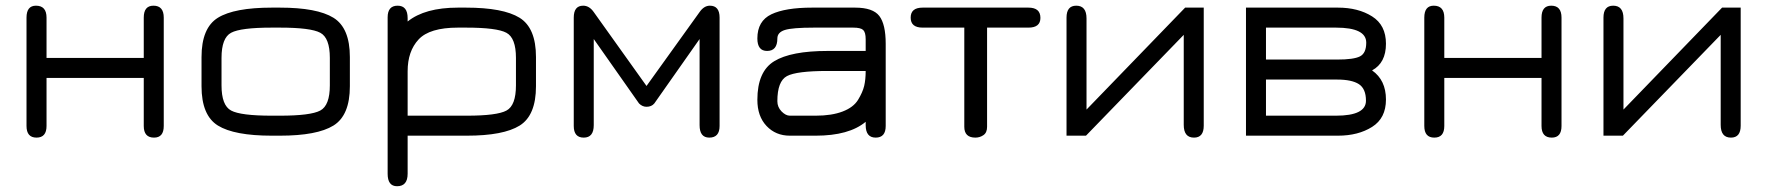

<svg xmlns="http://www.w3.org/2000/svg" viewBox="-20 -477 6214 675"><path d="M143.6 -34.2V-203.1H485.4V-34.2C485.4 -6.8 497.4 6.8 521.5 6.8C544.3 6.8 555.7 -6.8 555.7 -34.2V-415C555.7 -443 543.6 -457 519.5 -457C496.7 -457 485.4 -443 485.4 -415V-273.4H143.6V-415C143.6 -443 131.2 -457 106.4 -457C84.3 -457 73.2 -443 73.2 -415V-34.2C73.2 -6.8 85 6.8 108.4 6.8C131.8 6.8 143.6 -6.8 143.6 -34.2Z M963.9 0C1051.1 0 1113.9 -11.9 1152.3 -35.6C1190.8 -59.4 1210 -105.5 1210 -173.8V-276.4C1210 -344.7 1190.8 -390.8 1152.3 -414.6C1113.9 -438.3 1051.1 -450.2 963.9 -450.2H935.5C847.7 -450.2 784.5 -438.3 746.1 -414.6C707.7 -390.8 688.5 -344.7 688.5 -276.4V-173.8C688.5 -105.5 707.7 -59.4 746.1 -35.6C784.5 -11.9 847.7 0 935.5 0ZM935.5 -70.3C862.6 -70.3 814.9 -76.3 792.5 -88.4C770 -100.4 758.8 -129.9 758.8 -176.8V-273.4C758.8 -320.3 770 -349.8 792.5 -361.8C814.9 -373.9 862.6 -379.9 935.5 -379.9H963.9C1036.1 -379.9 1083.5 -373.9 1106 -361.8C1128.4 -349.8 1139.6 -320.3 1139.6 -273.4V-176.8C1139.6 -129.9 1128.4 -100.4 1106 -88.4C1083.5 -76.3 1036.1 -70.3 963.9 -70.3Z M1793.9 -273.4V-176.8C1793.9 -129.9 1782.9 -100.4 1760.7 -88.4C1738.6 -76.3 1692.1 -70.3 1621.1 -70.3H1413.1V-226.6C1413.1 -273.4 1425.9 -310.7 1451.7 -338.4C1477.4 -366 1523.4 -379.9 1589.8 -379.9H1618.2C1690.4 -379.9 1737.8 -373.9 1760.3 -361.8C1782.7 -349.8 1793.9 -320.3 1793.9 -273.4ZM1864.3 -173.8V-276.4C1864.3 -344.7 1845.1 -390.8 1806.6 -414.6C1768.2 -438.3 1705.4 -450.2 1618.2 -450.2H1589.8C1512.4 -450.2 1453.5 -433.9 1413.1 -401.4V-413.1C1413.1 -442.4 1401.4 -457 1377.9 -457C1354.5 -457 1342.8 -443.4 1342.8 -416V133.8C1342.8 163.1 1353.8 177.7 1376 177.7C1400.7 177.7 1413.1 163.1 1413.1 133.8V0H1621.1C1707 0 1769 -11.9 1807.1 -35.6C1845.2 -59.4 1864.3 -105.5 1864.3 -173.8Z M2252.9 -101.6C2264.6 -101.6 2273.8 -105.5 2280.3 -113.3L2439.5 -339.8V-37.1C2439.5 -7.8 2450.8 6.8 2473.6 6.8C2497.7 6.8 2509.8 -6.8 2509.8 -34.2V-415C2509.8 -443 2498.4 -457 2475.6 -457C2461.9 -457 2449.9 -449.5 2439.5 -434.6L2252.9 -174.8L2067.4 -434.6C2057 -449.5 2044.6 -457 2030.3 -457C2008.1 -457 1997.1 -443 1997.1 -415V-34.2C1997.1 -6.8 2008.8 6.8 2032.2 6.8C2055.7 6.8 2067.4 -7.8 2067.4 -37.1V-339.8L2226.6 -113.3C2234.4 -105.5 2243.2 -101.6 2252.9 -101.6Z M2889.6 -297.9C2803.7 -297.9 2741 -285.8 2701.7 -261.7C2662.3 -237.6 2642.6 -192.4 2642.6 -126C2642.6 -87.6 2653.3 -57 2674.8 -34.2C2696.3 -11.4 2723.6 0 2756.8 0H2847.7C2925.8 0 2984.4 -16.3 3023.4 -48.8V-37.1C3023.4 -7.8 3035.2 6.8 3058.6 6.8C3082 6.8 3093.8 -6.8 3093.8 -34.2V-323.2C3093.8 -368.8 3086.3 -401.4 3071.3 -420.9C3056.3 -440.4 3028 -450.2 2986.3 -450.2H2835C2772.5 -450.2 2724.8 -442.4 2691.9 -426.8C2659 -411.1 2642.6 -382.8 2642.6 -341.8C2642.6 -312.5 2654 -297.9 2676.8 -297.9C2700.8 -297.9 2712.9 -312.5 2712.9 -341.8C2712.9 -356.1 2721.7 -366 2739.3 -371.6C2756.8 -377.1 2791 -379.9 2841.8 -379.9H2979.5C2997.1 -379.9 3008.8 -377.1 3014.6 -371.6C3020.5 -366 3023.4 -355.1 3023.4 -338.9V-297.9ZM3023.4 -227.5C3023.4 -207.4 3021.6 -189.8 3018.1 -174.8C3014.5 -159.8 3007.3 -143.6 2996.6 -126C2985.8 -108.4 2967.8 -94.7 2942.4 -85C2917 -75.2 2885.4 -70.3 2847.7 -70.3H2756.8C2747.1 -70.3 2737.3 -75.4 2727.5 -85.4C2717.8 -95.5 2712.9 -107.4 2712.9 -121.1C2712.9 -168 2724.1 -197.4 2746.6 -209.5C2769 -221.5 2816.7 -227.5 2889.6 -227.5Z M3595.7 -450.2H3223.6C3195.6 -450.2 3181.6 -438.5 3181.6 -415C3181.6 -391.6 3195.6 -379.9 3223.6 -379.9H3370.1V-31.2C3370.1 -5.9 3383.1 6.8 3409.2 6.8C3419.6 6.8 3429 3.9 3437.5 -2C3446 -7.8 3450.2 -17.6 3450.2 -31.2V-379.9H3595.7C3623.7 -379.9 3637.7 -391.3 3637.7 -414.1C3637.7 -438.2 3623.7 -450.2 3595.7 -450.2Z M4211.9 -450.2H4146.5L3799.8 -91.8V-412.1C3799.8 -442.1 3787.8 -457 3763.7 -457C3740.9 -457 3729.5 -443 3729.5 -415V0H3797.9L4141.6 -354.5V-38.1C4141.6 -8.1 4153.6 6.8 4177.7 6.8C4200.5 6.8 4211.9 -7.2 4211.9 -35.2Z M4360.4 -450.2V0H4683.6C4731.1 0 4771.2 -10.3 4803.7 -30.8C4836.3 -51.3 4852.5 -83.3 4852.5 -127C4852.5 -172.5 4836.3 -206.7 4803.7 -229.5C4836.3 -247.1 4852.5 -278.3 4852.5 -323.2C4852.5 -366.9 4836.3 -398.9 4803.7 -419.4C4771.2 -439.9 4731.1 -450.2 4683.6 -450.2ZM4680.7 -197.3C4715.2 -197.3 4740.7 -191.9 4757.3 -181.2C4773.9 -170.4 4782.2 -151 4782.2 -123C4782.2 -87.9 4747.1 -70.3 4676.8 -70.3H4430.7V-197.3ZM4676.8 -379.9C4747.7 -379.9 4783.2 -362.3 4783.2 -327.1C4783.2 -302.4 4775.9 -286.3 4761.2 -278.8C4746.6 -271.3 4719.7 -267.6 4680.7 -267.6H4430.7V-379.9Z M5057.6 -34.2V-203.1H5399.4V-34.2C5399.4 -6.8 5411.5 6.8 5435.5 6.8C5458.3 6.8 5469.7 -6.8 5469.7 -34.2V-415C5469.7 -443 5457.7 -457 5433.6 -457C5410.8 -457 5399.4 -443 5399.4 -415V-273.4H5057.6V-415C5057.6 -443 5045.2 -457 5020.5 -457C4998.4 -457 4987.3 -443 4987.3 -415V-34.2C4987.3 -6.8 4999 6.8 5022.5 6.8C5045.9 6.8 5057.6 -6.8 5057.6 -34.2Z M6099.6 -450.2H6034.2L5687.5 -91.8V-412.1C5687.5 -442.1 5675.5 -457 5651.4 -457C5628.6 -457 5617.2 -443 5617.2 -415V0H5685.5L6029.3 -354.5V-38.1C6029.3 -8.1 6041.3 6.8 6065.4 6.8C6088.2 6.8 6099.6 -7.2 6099.6 -35.2Z"/></svg>

Font: Jura
Style: DemiBold
Weight: 600
Version: Version 2.5.1